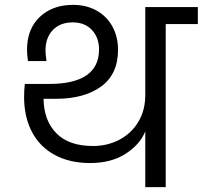

<svg xmlns="http://www.w3.org/2000/svg" viewBox="-20 -769 833 789"><path d="M793 -740V-670H661V0H577V-229Q555 -175 496 -137Q437 -99 350 -99Q267 -99 205.5 -132Q144 -165 111.5 -226.5Q79 -288 79 -371Q79 -397 82 -424H181Q387 -424 387 -566Q387 -614 358 -645.5Q329 -677 279 -677Q227 -677 197 -645.5Q167 -614 167 -561Q167 -546 171 -518H95Q91 -546 91 -564Q91 -650 143.5 -699.5Q196 -749 280 -749Q335 -749 377 -725.5Q419 -702 442 -660Q465 -618 465 -564Q465 -464 395.5 -413.5Q326 -363 210 -363H159Q160 -274 211.5 -221.5Q263 -169 362 -169Q421 -169 470 -194.5Q519 -220 548 -267.5Q577 -315 577 -379V-740Z"/></svg>

Font: DVN-Poppins
Style: Regular
Weight: 400
Designer: Ninad Kale (Devanagari), Jonny Pinhorn (Latin)
Foundry: Indian Type Foundry
Version: 4.004